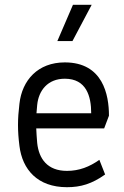

<svg xmlns="http://www.w3.org/2000/svg" viewBox="-20 -770 517 800"><path d="M259 10C317 10 363 -4 418 -43L394 -104C353 -75 310 -58 259 -58C177 -58 142 -109 135 -174C133 -195 132 -216 131 -235H414L434 -288C434 -375 409 -510 250 -510C138 -510 72 -436 61 -338C57 -305 55 -277 55 -249C55 -221 57 -194 61 -162C73 -64 136 10 259 10ZM219 -599H282L362 -750H284ZM132 -298 135 -333C141 -393 179 -442 250 -442C340 -442 360 -369 360 -298Z"/></svg>

Font: Finlandica
Style: Regular
Weight: 400
Designer: Niklas Ekholm, Juho Hiilivirta, Jaakko Suomalainen
Foundry: Helsinki Type Studio
Version: Version 2.000;Glyphs 3.2 (3202)